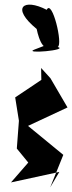

<svg xmlns="http://www.w3.org/2000/svg" viewBox="-20 -802 309 822"><path d="M195 0 251 -139 100 -263 269 -342 196 -467 156 -511 157 -460 45 -385 61 -285 52 -166 101 -106 27 -21 234 -66ZM128 -590C75 -570 277 -587 227 -601C251 -610 203 -808 180 -760C81 -811 25 -770 137 -678C137 -678 161 -550 206 -620Z"/></svg>

Font: Asimov Silicon
Style: Regular
Weight: 400
Designer: Google
Version: Version 2.000980; 2014